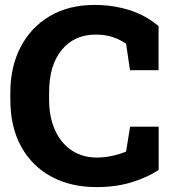

<svg xmlns="http://www.w3.org/2000/svg" viewBox="-20 -741 692 771"><path d="M367.2 10.3Q264.2 10.3 186.3 -31.7Q108.4 -73.7 64.9 -152.6Q21.5 -231.4 21.5 -341.3V-369.1Q21.5 -472.2 62.5 -551.5Q103.5 -630.9 179.4 -676Q255.4 -721.2 359.9 -721.2Q433.1 -721.2 498.3 -700.9Q563.5 -680.7 616.7 -636.2V-459H502L486.3 -565.4Q461.9 -582.5 431.9 -592.3Q401.9 -602.1 364.7 -602.1Q278.3 -602.1 227.8 -540.5Q177.2 -479 177.2 -370.1V-341.3Q177.2 -271 200.9 -218.5Q224.6 -166 267.8 -137.2Q311 -108.4 369.1 -108.4Q399.4 -108.4 429.7 -115Q460 -121.6 486.3 -132.3L502.4 -232.4H617.2V-58.6Q575.2 -30.3 511.5 -10Q447.8 10.3 367.2 10.3Z"/></svg>

Font: Roboto Slab ExtraBold
Style: Regular
Weight: 800
Designer: Google
Version: Version 2.001; ttfautohint (v1.8.3)